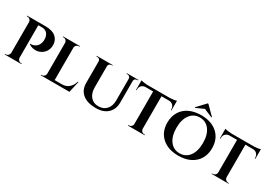

<svg xmlns="http://www.w3.org/2000/svg" viewBox="24 -1954 4215 2998"><g transform="rotate(30 2131.0 -455.0)"><path d="M45.4 -700.2H378.4Q501 -700.2 562.7 -647.7Q624.5 -595.2 627.4 -508.3Q628.9 -466.3 615.7 -429.2Q602.5 -392.1 578.9 -365.5Q555.2 -338.9 522.5 -321.3Q489.7 -303.7 454.1 -298.6Q418.5 -293.5 379.6 -302Q340.8 -310.5 306.2 -333.5V-342.8H312.5Q319.3 -342.3 330.6 -343.8Q341.8 -345.2 355.7 -348.4Q369.6 -351.6 385.3 -359.6Q400.9 -367.7 415 -379.4Q429.2 -391.1 441.7 -411.1Q454.1 -431.2 460.9 -457Q468.8 -485.8 467.3 -517.1Q464.8 -582 431.2 -619.9Q397.5 -657.7 338.4 -657.7H272V-72.8Q272.5 -46.9 291 -28.3Q309.6 -9.8 335.9 -9.8H348.6V0H44.9V-9.8H57.6Q84 -9.8 102.5 -28.3Q121.1 -46.9 121.6 -72.8V-632.3Q119.1 -656.7 101.1 -673.3Q83 -689.9 58.1 -689.9H45.4Z M1248.5 -204.1H1258.8L1212.4 0H694.8V-9.8H707.5Q733.9 -9.8 752.4 -28.3Q771 -46.9 771.5 -72.8V-627Q771 -652.8 752.4 -671.4Q733.9 -689.9 707.5 -689.9H694.8V-700.2H998.5L998 -689.9H985.8Q959.5 -689.9 940.7 -671.4Q921.9 -652.8 921.4 -627V-43H1052.7Q1126 -43 1175.3 -85.2Q1224.6 -127.4 1248.5 -204.1Z M1843.3 -700.2H2052.2V-689.9H2036.1Q2014.6 -689.9 1999 -676.3Q1983.4 -662.6 1983.4 -642.6V-253.4Q1983.4 -129.4 1906.7 -57.6Q1830.1 14.2 1695.8 14.2Q1537.6 14.2 1453.6 -56.4Q1369.6 -127 1369.6 -251.5V-640.6Q1369.1 -662.1 1354 -676Q1338.9 -689.9 1316.9 -689.9H1300.3V-700.2H1588.9V-689.9H1572.3Q1550.8 -689.9 1535.4 -676.3Q1520 -662.6 1519.5 -642.1V-260.3Q1519.5 -153.8 1571.8 -91.8Q1624 -29.8 1713.9 -29.8Q1805.2 -29.8 1858.6 -88.4Q1912.1 -147 1912.6 -247.6V-642.1Q1912.6 -662.6 1896.7 -676.3Q1880.9 -689.9 1859.4 -689.9H1843.3Z M2215.8 -701.2H2618.2Q2648.9 -701.7 2685.5 -707.3Q2722.2 -712.9 2736.8 -719.2V-544.9H2726.6V-556.6Q2726.6 -602.5 2699.5 -630.1Q2672.4 -657.7 2626.5 -658.7H2492.2V-72.3Q2493.2 -46.4 2511.7 -28.1Q2530.3 -9.8 2556.2 -9.8H2568.8L2569.3 0H2265.1V-9.8H2277.8Q2303.7 -9.8 2322.3 -27.6Q2340.8 -45.4 2341.8 -71.3V-658.7H2207.5Q2161.6 -657.7 2134.5 -630.1Q2107.4 -602.5 2107.4 -556.6V-544.9H2097.7V-719.2Q2112.3 -712.9 2148.7 -707.3Q2185.1 -701.7 2215.8 -701.2Z M3173.3 -923.8 3029.3 -770.5 3036.1 -762.7 3178.7 -827.6 3331.1 -762.7 3337.9 -770.5 3184.6 -923.8ZM3179.7 -713.9Q3364.3 -713.9 3473.4 -616Q3582.5 -518.1 3582.5 -350.1Q3582.5 -182.1 3473.4 -84Q3364.3 14.2 3179.7 14.2Q2995.1 14.2 2885.7 -84Q2776.4 -182.1 2776.4 -350.1Q2776.4 -461.4 2825.9 -543.7Q2875.5 -626 2966.6 -669.9Q3057.6 -713.9 3179.7 -713.9ZM3005.1 -114.5Q3069.8 -27.8 3179.7 -27.8Q3289.6 -27.8 3354 -114.5Q3418.5 -201.2 3418.5 -350.1Q3418.5 -499 3354 -585.4Q3289.6 -671.9 3179.7 -671.9Q3069.8 -671.9 3005.1 -585.4Q2940.4 -499 2940.4 -350.1Q2940.4 -201.2 3005.1 -114.5Z M3728.5 -701.2H4130.9Q4161.6 -701.7 4198.2 -707.3Q4234.9 -712.9 4249.5 -719.2V-544.9H4239.3V-556.6Q4239.3 -602.5 4212.2 -630.1Q4185.1 -657.7 4139.2 -658.7H4004.9V-72.3Q4005.9 -46.4 4024.4 -28.1Q4043 -9.8 4068.8 -9.8H4081.5L4082 0H3777.8V-9.8H3790.5Q3816.4 -9.8 3835 -27.6Q3853.5 -45.4 3854.5 -71.3V-658.7H3720.2Q3674.3 -657.7 3647.2 -630.1Q3620.1 -602.5 3620.1 -556.6V-544.9H3610.4V-719.2Q3625 -712.9 3661.4 -707.3Q3697.8 -701.7 3728.5 -701.2Z"/></g></svg>

Font: Cinzel Decorative Bold
Style: Regular
Weight: 700
Designer: Natanael Gama
Version: Version 1.001;PS 001.001;hotconv 1.0.56;makeotf.lib2.0.21325